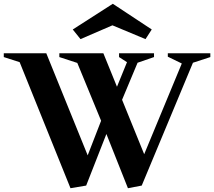

<svg xmlns="http://www.w3.org/2000/svg" viewBox="-39 -982 1133 1016"><path d="M334 14 65 -653 -19 -680V-700H206L425 -160L496 -343L370 -649L275 -680V-700H508L580 -523L633 -653L591 -680V-700H776V-680L689 -650L607 -454L724 -166L923 -646L849 -682V-700H1074V-680L982 -650L711 0L638 14L524 -273L417 0ZM387 -775 346 -826 558 -962 764 -826 731 -775 556 -848Z"/></svg>

Font: Wittgenstein Extrabold
Style: Regular
Weight: 800
Designer: Jörg Drees
Foundry: Jörg Drees
Version: Version 1.303; ttfautohint (v1.8.4.7-5d5b)